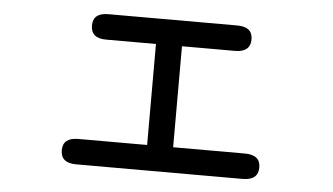

<svg xmlns="http://www.w3.org/2000/svg" viewBox="-41 -549 1083 625"><g transform="rotate(5 500.0 -237.0)"><path d="M176.8 -31.2Q176.8 -72.3 227.5 -72.3H452.1V-402.3H289.1Q239.3 -402.3 239.3 -444.3Q239.3 -485.4 289.1 -485.4H710Q760.7 -485.4 760.7 -444.3Q760.7 -402.3 710 -402.3H537.1V-72.3H771.5Q822.3 -72.3 822.3 -31.2Q822.3 10.7 771.5 10.7H227.5Q176.8 10.7 176.8 -31.2Z"/></g></svg>

Font: jf-openhuninn-2.0
Style: Regular
Weight: 400
Designer: [Kosugi Maru]
Designed by MOTOYA      

[Varela Round]
Joe Prince (Latin component); Avraham Cornfeld (Hebrew component)
Foundry: justfont CO.,LTD.
Version: 2.0